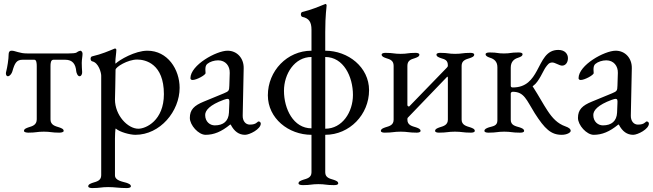

<svg xmlns="http://www.w3.org/2000/svg" viewBox="-20 -672 3323 977"><path d="M10 -299C10 -290 14 -284 20 -284C30 -284 40 -298 43 -309C55 -352 65 -368 95 -368H155C166 -368 167 -348 167 -336V-65C167 -36 145 -30 125 -24C114 -20 102 -16 102 -6C102 2 118 3 125 3C164 3 168 -2 203 -2C238 -2 242 3 281 3C288 3 304 2 304 -6C304 -16 292 -20 281 -24C261 -30 237 -36 237 -64V-336C237 -349 238 -368 252 -368H312C350 -368 365 -345 368 -309C369 -301 375 -284 385 -284C394 -284 399 -297 398 -306C397 -320 396 -336 396 -352C396 -369 400 -385 400 -399C400 -408 393 -414 389 -414C386 -414 376 -410 370 -405C365 -401 344 -400 327 -400H121C97 -400 86 -403 71 -407C55 -411 50 -414 39 -414C28 -414 24 -406 24 -396C24 -371 17 -329 12 -310C11 -306 10 -302 10 -299Z M450 285C489 285 495 280 530 280C565 280 585 285 624 285C632 285 646 284 646 276C646 266 634 262 623 258C603 252 565 247 565 220V33C565 27 566 -18 569 -18C589 0 641 14 669 14C795 14 894 -106 894 -225C894 -319 833 -414 730 -414C667 -414 587 -367 568 -348C567 -349 567 -353 567 -357C567 -373 572 -405 572 -417C572 -424 569 -425 564 -425C532 -412 499 -397 448 -385C444 -384 441 -379 441 -373C441 -367 444 -361 449 -360C482 -353 495 -302 495 -287V220C495 247 472 252 452 258C441 262 429 266 429 276C429 284 443 285 450 285ZM684 -17C630 -17 565 -85 565 -166C565 -190 568 -259 568 -317C568 -331 630 -369 678 -369C721 -369 814 -347 814 -193C814 -59 723 -17 684 -17Z M1026 14C1069 14 1107 -2 1151 -38H1154C1172 -3 1196 14 1227 14C1250 14 1307 -15 1307 -43C1307 -49 1302 -54 1296 -54C1294 -54 1292 -53 1288 -49C1279 -41 1268 -38 1251 -38C1229 -38 1214 -57 1215 -85L1220 -325C1221 -376 1186 -414 1138 -414C1081 -414 949 -341 949 -274C949 -269 953 -265 960 -265C980 -265 1026 -290 1026 -300L1025 -318C1025 -330 1027 -341 1035 -347C1048 -358 1070 -365 1090 -365C1128 -365 1150 -336 1149 -301L1147 -237C1146 -210 1145 -208 1119 -197L1017 -155C968 -135 946 -114 946 -72C946 -35 990 14 1026 14ZM1073 -34C1049 -34 1024 -52 1024 -87C1024 -110 1047 -138 1118 -164C1129 -168 1135 -169 1138 -169C1146 -169 1148 -163 1147 -148L1145 -99C1143 -56 1117 -34 1073 -34Z M1343 -187C1343 -70 1448 14 1565 14V205C1565 232 1542 237 1522 243C1511 247 1499 251 1499 261C1499 267 1507 270 1522 270C1561 270 1565 265 1600 265C1635 265 1639 270 1678 270C1689 270 1701 269 1701 261C1701 251 1689 247 1678 243C1658 237 1635 232 1635 205V14C1759 14 1858 -89 1858 -213C1858 -330 1752 -414 1635 -414V-509C1635 -599 1642 -633 1642 -645C1642 -648 1639 -652 1636 -652C1635 -652 1635 -651 1634 -651C1602 -639 1569 -623 1518 -611C1514 -610 1511 -605 1511 -599C1511 -593 1514 -587 1519 -586C1552 -579 1565 -560 1565 -521V-414C1441 -414 1343 -311 1343 -187ZM1635 -382C1728 -382 1776 -282 1776 -189C1776 -102 1722 -17 1635 -17ZM1565 -382V-19C1473 -19 1425 -118 1425 -210C1425 -296 1479 -382 1565 -382Z M1938 3C1978 3 1984 -2 2019 -2C2054 -2 2060 3 2100 3C2107 3 2120 2 2120 -6C2120 -16 2108 -20 2097 -24C2077 -30 2053 -35 2053 -63C2053 -69 2053 -71 2056 -74L2255 -281C2257 -283 2259 -281 2259 -276V-63C2259 -36 2237 -30 2217 -24C2206 -20 2194 -16 2194 -6C2194 2 2207 3 2214 3C2254 3 2260 -2 2295 -2C2330 -2 2336 3 2376 3C2383 3 2396 2 2396 -6C2396 -16 2384 -20 2373 -24C2353 -30 2329 -36 2329 -63V-337C2329 -364 2350 -370 2370 -376C2381 -380 2393 -384 2393 -394C2393 -402 2381 -403 2373 -403C2333 -403 2331 -398 2296 -398C2261 -398 2261 -403 2221 -403C2213 -403 2201 -402 2201 -394C2201 -384 2213 -380 2224 -376C2244 -370 2259 -366 2259 -339C2259 -332 2257 -333 2254 -328L2063 -131C2063 -131 2062 -130 2061 -130C2058 -130 2053 -133 2053 -137V-337C2053 -364 2071 -370 2091 -376C2102 -380 2114 -384 2114 -394C2114 -402 2101 -403 2094 -403C2054 -403 2054 -398 2019 -398C1984 -398 1982 -403 1942 -403C1935 -403 1922 -402 1922 -394C1922 -384 1934 -380 1945 -376C1965 -370 1983 -364 1983 -337V-63C1983 -35 1961 -30 1941 -24C1930 -20 1918 -16 1918 -6C1918 2 1931 3 1938 3Z M2468 3C2507 3 2511 -2 2546 -2C2581 -2 2585 3 2624 3C2625 3 2626 3 2627 3C2635 3 2647 2 2647 -6C2647 -16 2635 -20 2624 -24C2604 -30 2579 -34 2579 -62V-196C2579 -201 2584 -205 2589 -205C2648 -205 2659 -163 2701 -96C2752 -16 2784 14 2838 14C2866 14 2884 2 2884 -6C2884 -16 2874 -23 2857 -29C2817 -43 2791 -71 2766 -109C2744 -142 2723 -182 2694 -227C2691 -231 2688 -232 2694 -236C2722 -255 2745 -314 2757 -330C2767 -343 2773 -354 2791 -354C2804 -354 2827 -338 2840 -338C2858 -338 2870 -354 2870 -376C2870 -396 2856 -418 2821 -418C2759 -418 2740 -363 2712 -312C2688 -268 2658 -227 2590 -227C2585 -227 2579 -228 2579 -235V-328C2579 -358 2596 -372 2616 -378C2627 -382 2639 -386 2639 -396C2639 -404 2627 -405 2619 -405C2618 -405 2617 -405 2616 -405C2577 -405 2579 -400 2544 -400C2509 -400 2513 -405 2474 -405C2473 -405 2472 -405 2471 -405C2464 -405 2451 -404 2451 -396C2451 -386 2463 -382 2474 -378C2494 -372 2511 -359 2511 -330V-59C2511 -31 2488 -30 2468 -24C2457 -20 2445 -16 2445 -6C2445 2 2458 3 2465 3C2466 3 2467 3 2468 3Z M3001 14C3044 14 3082 -2 3126 -38H3129C3147 -3 3171 14 3202 14C3225 14 3282 -15 3282 -43C3282 -49 3277 -54 3271 -54C3269 -54 3267 -53 3263 -49C3254 -41 3243 -38 3226 -38C3204 -38 3189 -57 3190 -85L3195 -325C3196 -376 3161 -414 3113 -414C3056 -414 2924 -341 2924 -274C2924 -269 2928 -265 2935 -265C2955 -265 3001 -290 3001 -300L3000 -318C3000 -330 3002 -341 3010 -347C3023 -358 3045 -365 3065 -365C3103 -365 3125 -336 3124 -301L3122 -237C3121 -210 3120 -208 3094 -197L2992 -155C2943 -135 2921 -114 2921 -72C2921 -35 2965 14 3001 14ZM3048 -34C3024 -34 2999 -52 2999 -87C2999 -110 3022 -138 3093 -164C3104 -168 3110 -169 3113 -169C3121 -169 3123 -163 3122 -148L3120 -99C3118 -56 3092 -34 3048 -34Z"/></svg>

Font: EB Garamond
Style: Regular
Weight: 400
Designer: Georg Duffner and Octavio Pardo
Foundry: Georg Duffner
Version: Version 1.000;PS 001.000;hotconv 1.0.88;makeotf.lib2.5.64775